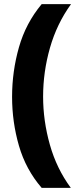

<svg xmlns="http://www.w3.org/2000/svg" viewBox="-20 -744 389 922"><path d="M38 -279Q38 -401 71 -517Q104 -633 180 -724H321Q253 -630 220 -514.5Q187 -399 187 -280Q187 -164 219.5 -49Q252 66 320 158H180Q104 70 71 -44Q38 -158 38 -279Z"/></svg>

Font: Noto Sans Thaana ExtraBold
Style: Regular
Weight: 800
Designer: David Williams
Foundry: Google Inc.
Version: Version 3.001; ttfautohint (v1.8.4.7-5d5b)